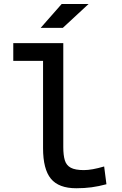

<svg xmlns="http://www.w3.org/2000/svg" viewBox="-20 -953 626 982"><path d="M370.1 9.8Q280.3 9.8 240.2 -39.1Q200.2 -87.9 200.2 -195.3V-641.6H47.9V-732.4H303.7V-200.2Q303.7 -159.2 311.5 -133.3Q319.3 -107.4 342 -95.2Q364.7 -83 409.2 -83Q449.7 -83 512.7 -101.6L524.4 -10.7Q484.9 0 448.5 4.9Q412.1 9.8 370.1 9.8ZM188 -810.5 295.4 -932.6H433.1L301.3 -810.5Z"/></svg>

Font: CaskaydiaCove NFP
Style: Regular
Weight: 400
Designer: Aaron Bell
Foundry: Saja Typeworks
Version: Version 2111.001; VTT 6.35;Nerd Fonts 3.1.1